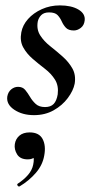

<svg xmlns="http://www.w3.org/2000/svg" viewBox="-20 -416 351 712"><path d="M106 11Q63 11 33 -9Q3 -29 7 -58Q10 -75 21.5 -84.5Q33 -94 47 -94Q64 -94 73.5 -82.5Q83 -71 91.5 -56.5Q100 -42 112.5 -30.5Q125 -19 147 -19Q168 -19 179 -30.5Q190 -42 194 -66Q198 -98 184 -120.5Q170 -143 146.5 -161Q123 -179 101 -198Q79 -217 66 -240.5Q53 -264 59 -296Q64 -323 84 -345.5Q104 -368 135 -382Q166 -396 202 -396Q245 -396 271 -380.5Q297 -365 294 -340Q292 -322 279.5 -312.5Q267 -303 254 -303Q234 -303 224.5 -313Q215 -323 209 -336.5Q203 -350 193.5 -360Q184 -370 162 -370Q143 -370 133 -360Q123 -350 120 -336Q115 -307 129 -285Q143 -263 166.5 -244.5Q190 -226 212.5 -206Q235 -186 248.5 -162Q262 -138 257 -106Q252 -80 231.5 -52.5Q211 -25 179 -7Q147 11 106 11ZM53 275Q49 277 45.5 272.5Q42 268 46 265Q69 250 84 232.5Q99 215 103 195Q108 172 102 161.5Q96 151 87 149L118 134Q119 155 110 165Q101 175 83 175Q55 175 43.5 156.5Q32 138 35 118Q38 99 52 87Q66 75 90 75Q125 75 138 99.5Q151 124 144 161Q138 196 113 225Q88 254 53 275Z"/></svg>

Font: Cormorant Garamond Light SemiBold
Style: Italic
Weight: 600
Italic angle: -10°
Version: Version 4.001